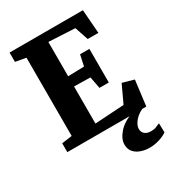

<svg xmlns="http://www.w3.org/2000/svg" viewBox="-229 -870 1122 1239"><g transform="rotate(-30 332.0 -251.0)"><path d="M117.5 -76.5V-659.5L39.5 -673.5V-743H586L599.5 -566.5H520L486 -667L290.5 -677V-421.5L410.5 -424.5L428 -506H497.5V-255.5H428L411.5 -343L290.5 -345.5V-69L507.5 -82.5L568 -212L653 -188L629.5 0H41V-66ZM516 241.5Q485 241.5 454.5 231.5Q424 221.5 404.2 199.5Q384.5 177.5 384.5 142Q384.5 101.5 421.5 58.5Q458.5 15.5 527 -9L563 -13L620.5 -9Q569 10 542 42Q515 74 515 100.5Q515 125 531.5 139.2Q548 153.5 579 153.5Q601 153.5 615.8 147Q630.5 140.5 646 134L648 202.5Q627.5 218 590.8 229.8Q554 241.5 516 241.5Z"/></g></svg>

Font: Merriweather Black
Style: Regular
Weight: 900
Designer: Eben Sorkin
Foundry: Eben Sorkin
Version: Version 2.200;gftools[0.9.31]